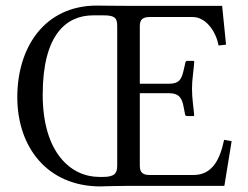

<svg xmlns="http://www.w3.org/2000/svg" viewBox="-20 -666 889 688"><path d="M336 -32C233 -32 133 -120 133 -327C133 -541 217 -611 314 -611H349C387 -611 400 -605 400 -574V-72C400 -44 389 -32 349 -32ZM338 2C338 2 401 0 440 0H784L810 -160L783 -165C768 -92 739 -39 674 -39H517C495 -39 481 -45 481 -72V-332H586C620 -332 631 -316 637 -288L643 -257C643 -253 646 -250 651 -250H674L676 -253C673 -285 668 -314 668 -349C668 -382 674 -412 676 -444C676 -446 675 -448 673 -448H651C647 -448 644 -444 644 -440L637 -410C630 -382 622 -366 586 -366H481V-573C481 -597 493 -605 517 -605H670C722 -605 756 -546 763 -503L790 -506L776 -645H519H441C396 -645 327 -646 327 -646C141 -646 42 -498 42 -318C42 -138 150 1 338 2Z"/></svg>

Font: Linux Libertine O C
Style: Regular
Weight: 400
Designer: Philipp H. Poll
Foundry: Philipp H. Poll
Version: Version 4.0.3